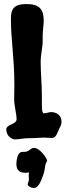

<svg xmlns="http://www.w3.org/2000/svg" viewBox="-20 -696 324 949"><path d="M283 -105C278 -130 257 -141 234 -142C222 -142 208 -136 198 -136C185 -136 187 -166 187 -223C187 -281 181 -337 181 -389C181 -428 191 -461 191 -493C191 -502 191 -511 191 -520C191 -547 196 -569 196 -594C196 -650 175 -676 110 -676C46 -676 34 -648 34 -604C34 -495 51 -411 51 -277C51 -252 50 -228 50 -204C50 -174 62 -133 62 -107C62 -79 11 -83 11 -56C11 -25 37 -7 54 -7C72 -7 97 -13 122 -13C125 -13 129 -13 132 -13C156 -13 179 -16 195 -16C208 -16 225 -14 237 -14C258 -14 265 -44 271 -56C277 -68 284 -78 284 -93C284 -96 284 -100 283 -105ZM213 98C211 85 177 35 148 35C133 35 129 47 112 53C103 56 89 53 81 57C68 64 61 91 61 113C61 133 66 158 105 158C111 158 117 158 124 156C122 162 122 168 122 173C122 179 123 185 123 191C123 201 117 208 117 217C117 222 130 233 148 233C173 233 185 190 194 168C201 147 200 142 204 120C206 110 213 102 213 98Z"/></svg>

Font: Freckle Face
Style: Regular
Weight: 400
Designer: Astigmatic (AOETI)
Foundry: Astigmatic (AOETI)
Version: Version 1.000